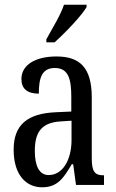

<svg xmlns="http://www.w3.org/2000/svg" viewBox="-20 -786 494 816"><path d="M177 -619V-606H212C260 -649 328 -721 348 -756V-766H252C237 -721 205 -670 177 -619ZM159 10C226 10 251 -31 285 -88H291L303 0H422V-41H419C383 -41 370 -57 370 -113V-372C370 -499 319 -546 220 -546C130 -546 71 -510 71 -450C71 -409 96 -388 145 -388C145 -453 157 -497 213 -497C272 -497 283 -448 283 -373V-312L218 -309C97 -304 38 -256 38 -150C38 -41 92 10 159 10ZM187 -42C146 -42 128 -82 128 -144C128 -223 155 -265 238 -270L284 -273V-191C284 -106 246 -42 187 -42Z"/></svg>

Font: Noto Serif Tamil ExtraCondensed
Style: Italic
Weight: 400
Width: 2
Italic angle: -12°
Designer: Indian Type Foundry, Tom Grace, and the Monotype Design Team
Foundry: Monotype Imaging Inc.
Version: Version 2.003